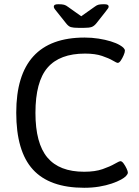

<svg xmlns="http://www.w3.org/2000/svg" viewBox="-20 -884 659 910"><path d="M379 6Q215 6 136 -80.5Q57 -167 57 -350Q57 -706 381 -706Q415 -706 447 -701Q479 -696 505 -688Q531 -680 548 -670Q572 -656 572 -644Q572 -636 566 -622Q560 -608 552.5 -597Q545 -586 538 -586Q533 -586 514.5 -597Q496 -608 463.5 -619Q431 -630 383 -630Q263 -630 205.5 -563.5Q148 -497 148 -349Q148 -205 204.5 -137.5Q261 -70 379 -70Q431 -70 466.5 -82.5Q502 -95 523.5 -107.5Q545 -120 551 -120Q558 -120 566 -109Q574 -98 580 -85Q586 -72 586 -66Q586 -59 577.5 -50Q569 -41 554 -33Q536 -23 509.5 -14Q483 -5 450 0.5Q417 6 379 6ZM352 -752Q328 -752 316 -755.5Q304 -759 292 -775L249 -829Q239 -841 237 -845Q235 -849 235 -853Q235 -858 239.5 -861Q244 -864 257 -864Q274 -864 283.5 -861.5Q293 -859 303 -851L365 -807L430 -853Q439 -860 448 -862Q457 -864 473 -864Q486 -864 490.5 -861Q495 -858 495 -853Q495 -849 492.5 -845Q490 -841 479 -827L438 -775Q426 -760 414 -756Q402 -752 378 -752Z"/></svg>

Font: Asap
Style: Regular
Weight: 400
Designer: Pablo Cosgaya
Foundry: Omnibus-Type
Version: Version 3.001